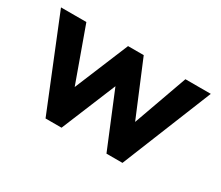

<svg xmlns="http://www.w3.org/2000/svg" viewBox="-101 -803 1184 1029"><g transform="rotate(30 491.5 -288.5)"><path d="M24 -567 250 -10H349L488 -347L627 -10H726L951 -567H794L675 -234L536 -567H439L301 -234L181 -567Z"/></g></svg>

Font: Rabbid Highway Sign IV
Style: Obl
Weight: 400
Foundry: Cannot Into Space Fonts
Version: Version 0.277